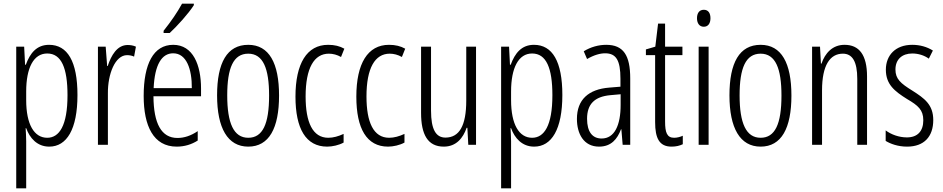

<svg xmlns="http://www.w3.org/2000/svg" viewBox="-20 -785 5113 1041"><path d="M246 -542C179 -542 143 -497 120 -434H116L111 -532H68V236H122V-19C122 -45 120 -70 119 -90H122C141 -37 181 10 247 10C342 10 400 -84 400 -270C400 -452 346 -542 246 -542ZM236 -495C313 -495 346 -416 346 -269C346 -103 301 -38 236 -38C165 -38 122 -111 122 -242V-289C122 -417 162 -495 236 -495Z M672 -541C615 -541 583 -485 564 -427H561L553 -532H511V0H565V-279C564 -383 604 -486 669 -486C683 -486 697 -483 707 -478L717 -532C702 -539 686 -541 672 -541Z M1031 -757V-765H967C940 -716 909 -671 867 -618V-606H900C940 -643 1002 -711 1031 -757ZM919 -542C812 -542 759 -438 759 -265C759 -102 812 10 938 10C981 10 1019 -2 1052 -23V-74C1015 -49 979 -37 942 -37C855 -37 813 -115 812 -263H1070V-305C1070 -432 1027 -542 919 -542ZM919 -496C991 -496 1021 -410 1020 -307H813C819 -435 857 -496 919 -496Z M1493 -267C1493 -443 1439 -542 1326 -542C1211 -542 1157 -445 1157 -268C1157 -91 1214 10 1326 10C1439 10 1493 -90 1493 -267ZM1212 -268C1212 -416 1245 -494 1326 -494C1407 -494 1439 -413 1439 -267C1439 -112 1404 -38 1326 -38C1247 -38 1212 -117 1212 -268Z M1754 10C1782 10 1818 2 1843 -12V-59C1815 -46 1787 -38 1760 -38C1675 -38 1637 -122 1637 -262C1637 -416 1683 -494 1763 -494C1785 -494 1808 -488 1829 -476L1847 -521C1822 -535 1794 -542 1759 -542C1644 -542 1582 -441 1582 -261C1582 -88 1638 10 1754 10Z M2084 10C2112 10 2148 2 2173 -12V-59C2145 -46 2117 -38 2090 -38C2005 -38 1967 -122 1967 -262C1967 -416 2013 -494 2093 -494C2115 -494 2138 -488 2159 -476L2177 -521C2152 -535 2124 -542 2089 -542C1974 -542 1912 -441 1912 -261C1912 -88 1968 10 2084 10Z M2561 -532H2508V-240C2508 -103 2470 -39 2395 -39C2343 -39 2317 -84 2317 -185V-532H2263V-173C2263 -56 2299 10 2386 10C2454 10 2491 -37 2510 -92H2514L2519 0H2561Z M2875 -542C2808 -542 2772 -497 2749 -434H2745L2740 -532H2697V236H2751V-19C2751 -45 2749 -70 2748 -90H2751C2770 -37 2810 10 2876 10C2971 10 3029 -84 3029 -270C3029 -452 2975 -542 2875 -542ZM2865 -495C2942 -495 2975 -416 2975 -269C2975 -103 2930 -38 2865 -38C2794 -38 2751 -111 2751 -242V-289C2751 -417 2791 -495 2865 -495Z M3267 -542C3225 -542 3182 -530 3145 -507L3163 -465C3201 -487 3234 -496 3261 -496C3320 -496 3344 -459 3344 -358V-315L3283 -310C3171 -301 3108 -245 3108 -140C3108 -61 3144 10 3228 10C3294 10 3327 -31 3347 -84H3349L3356 0H3397V-360C3397 -485 3360 -542 3267 -542ZM3289 -269 3345 -274V-216C3345 -106 3312 -34 3242 -34C3192 -34 3163 -70 3163 -141C3163 -220 3203 -261 3289 -269Z M3635 -38C3596 -38 3586 -67 3586 -126V-486H3680V-532H3586V-657H3548L3533 -532L3482 -517V-486H3532V-123C3532 -35 3555 10 3621 10C3646 10 3665 5 3682 -3V-49C3669 -43 3652 -38 3635 -38Z M3796 -732C3771 -732 3759 -713 3759 -686C3759 -659 3772 -640 3796 -640C3819 -640 3832 -658 3832 -686C3832 -713 3821 -732 3796 -732ZM3822 -532H3768V0H3822Z M4271 -267C4271 -443 4217 -542 4104 -542C3989 -542 3935 -445 3935 -268C3935 -91 3992 10 4104 10C4217 10 4271 -90 4271 -267ZM3990 -268C3990 -416 4023 -494 4104 -494C4185 -494 4217 -413 4217 -267C4217 -112 4182 -38 4104 -38C4025 -38 3990 -117 3990 -268Z M4559 -542C4493 -542 4453 -496 4434 -440H4431L4426 -532H4383V0H4437V-295C4437 -431 4480 -494 4550 -494C4601 -494 4628 -452 4628 -357V0H4681V-370C4681 -488 4638 -542 4559 -542Z M5040 -134C5040 -218 4992 -252 4926 -294C4863 -333 4835 -357 4835 -408C4835 -463 4871 -495 4926 -495C4959 -495 4991 -485 5016 -467L5038 -511C5006 -531 4968 -542 4926 -542C4835 -542 4783 -485 4783 -407C4783 -327 4831 -290 4898 -248C4958 -213 4986 -189 4986 -133C4986 -74 4955 -40 4897 -40C4854 -40 4811 -56 4782 -78V-21C4808 -5 4849 10 4898 10C4990 10 5040 -44 5040 -134Z"/></svg>

Font: Noto Sans Kannada ExtraCondensed Light
Style: Regular
Weight: 300
Width: 2
Designer: Jelle Bosma - Monotype Design Team
Foundry: Monotype Imaging Inc.
Version: Version 2.005